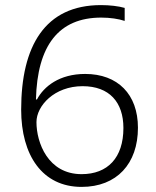

<svg xmlns="http://www.w3.org/2000/svg" viewBox="-20 -722 612 753"><path d="M63 -292C63 -113 146 11 300 11C438 11 521 -80 521 -221C521 -352 442 -432 314 -432C213 -432 152 -383 125 -332H121C126 -543 210 -653 377 -653C412 -653 445 -648 469 -640V-691C445 -698 410 -702 376 -702C156 -702 63 -541 63 -292ZM300 -39C168 -39 123 -163 123 -243C123 -307 193 -384 304 -384C409 -384 464 -321 464 -220C464 -103 402 -39 300 -39Z"/></svg>

Font: Noto Sans Kannada Light
Style: Regular
Weight: 300
Designer: Jelle Bosma - Monotype Design Team
Foundry: Monotype Imaging Inc.
Version: Version 2.005